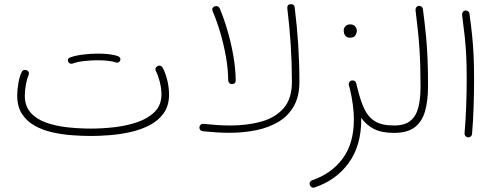

<svg xmlns="http://www.w3.org/2000/svg" viewBox="-20 -637 2380 914"><path d="M62 -182.1Q62 -210.4 67.6 -242.2Q73.2 -273.9 83.5 -294.4Q86.4 -301.3 93.8 -303.5Q101.1 -305.7 107.9 -302.2Q122.1 -295.9 115.7 -277.8Q108.4 -263.2 103.3 -234.6Q98.1 -206.1 98.1 -182.1Q98.1 -132.8 125 -101.8Q151.9 -70.8 197.3 -54.2Q242.7 -37.6 298.8 -31.2Q355 -24.9 413.6 -24.9Q468.3 -24.9 526.9 -31.7Q585.4 -38.6 635.7 -56.2Q686 -73.7 717.3 -105.5Q748.5 -137.2 748.5 -187Q748.5 -216.8 740.5 -248Q732.4 -279.3 722.7 -297.4Q714.8 -313.5 729 -321.8Q744.1 -330.1 753.9 -315.4Q767.1 -292 775.9 -256.8Q784.7 -221.7 784.7 -187Q784.7 -134.3 759.8 -98.9Q734.9 -63.5 693.6 -41.7Q652.3 -20 603 -8.8Q553.7 2.4 504.2 6.3Q454.6 10.3 413.6 10.3Q369.1 10.3 320.6 6.6Q272 2.9 226.1 -7.8Q180.2 -18.6 143.1 -39.8Q106 -61 84 -95.7Q62 -130.4 62 -182.1ZM304.2 -344.2Q299.8 -359.4 314.5 -363.8Q340.3 -373 376 -377.4Q411.6 -381.8 446.3 -381.8Q475.6 -381.8 501 -378.7Q526.4 -375.5 543.9 -368.7Q549.8 -365.7 552.2 -359.4Q554.7 -353 551.3 -347.2Q548.3 -342.3 543.2 -339.8Q538.1 -337.4 532.7 -339.4Q518.6 -344.7 495.4 -347.4Q472.2 -350.1 446.3 -350.1Q412.1 -350.1 379.2 -346.2Q346.2 -342.3 324.2 -334Q317.9 -332 312.3 -335.4Q306.6 -338.9 304.2 -344.2Z M929.2 -31.7Q930.2 -38.6 935.5 -43.5Q940.9 -48.3 948.7 -47.4Q983.4 -43.9 1014.9 -41.7Q1046.4 -39.6 1075.7 -39.6Q1157.2 -39.6 1223.9 -58.1Q1290.5 -76.7 1330.1 -121.8Q1369.6 -167 1369.6 -246.6Q1369.6 -419.9 1347.7 -597.7Q1346.2 -615.2 1362.8 -617.2Q1369.6 -618.2 1376 -614Q1382.3 -609.9 1382.8 -602.1Q1394 -511.2 1399.7 -423.1Q1405.3 -335 1405.3 -246.6Q1405.3 -179.2 1379.4 -132.8Q1353.5 -86.4 1307.6 -58.3Q1261.7 -30.3 1201.7 -17.6Q1141.6 -4.9 1072.8 -4.9Q1043 -4.9 1011 -6.8Q979 -8.8 945.3 -12.2Q937.5 -13.2 933.1 -18.8Q928.7 -24.4 929.2 -31.7ZM992.2 -584Q985.8 -599.6 1002 -606.9Q1008.8 -609.4 1015.9 -606.9Q1022.9 -604.5 1025.9 -597.2Q1045.9 -549.8 1062.7 -492.4Q1079.6 -435.1 1090.3 -374.3Q1101.1 -313.5 1102.1 -255.9Q1103 -237.8 1085 -236.8Q1077.6 -236.3 1072.3 -241.2Q1066.9 -246.1 1066.4 -253.9Q1065.9 -308.6 1055.4 -367.7Q1044.9 -426.8 1028.3 -482.7Q1011.7 -538.6 992.2 -584Z M1640.6 -232.4Q1639.2 -237.3 1641.1 -242.2Q1642.6 -246.6 1646.5 -250Q1649.9 -252.9 1654.3 -253.9Q1657.2 -254.4 1659.7 -253.9Q1672.4 -253.4 1675.8 -240.7Q1679.2 -226.6 1682.6 -212.9Q1695.8 -159.2 1713.4 -120.4Q1731 -81.5 1763.7 -60.5Q1796.4 -39.6 1855.5 -39.6H1856Q1873.5 -39.6 1873.5 -22Q1873.5 -4.4 1856 -4.4H1855.5Q1796.4 -4.4 1759.5 -23.4Q1722.7 -42.5 1699.7 -76.2Q1699.7 -72.3 1699.7 -68.4Q1699.7 57.1 1639.6 139.2Q1579.6 221.2 1477.5 255.4Q1469.7 257.8 1463.4 254.2Q1457 250.5 1455.1 244.1Q1452.1 235.8 1455.8 229.5Q1459.5 223.1 1465.8 221.2Q1557.6 189.9 1611.1 117.9Q1664.6 45.9 1664.6 -68.4Q1664.6 -101.1 1659.9 -136.5Q1655.3 -171.9 1646.5 -210Q1644 -219.7 1640.6 -232.4ZM1616.2 -492.2Q1616.2 -502.9 1624.5 -512Q1632.8 -521 1647.5 -521Q1657.2 -521 1663.6 -517.1Q1669.9 -513.2 1673.3 -507.8Q1678.7 -500 1678.7 -491.2Q1678.7 -480.5 1671.9 -469Q1665 -457.5 1646.5 -457.5Q1634.3 -457.5 1627.4 -463.6Q1620.6 -469.7 1618.2 -477.5Q1617.7 -481 1616.9 -484.6Q1616.2 -488.3 1616.2 -492.2Z M1838.4 -22Q1838.4 -39.6 1856 -39.6Q1906.2 -39.6 1933.6 -61.8Q1960.9 -84 1971.4 -125.2Q1981.9 -166.5 1981.9 -223.1Q1981.9 -276.4 1980.7 -320.1Q1979.5 -363.8 1976.8 -404.8Q1974.1 -445.8 1969.5 -490Q1964.8 -534.2 1958 -588.9Q1957.5 -596.2 1961.9 -602.3Q1966.3 -608.4 1973.1 -608.9Q1980.5 -609.9 1986.6 -605.2Q1992.7 -600.6 1993.2 -593.8Q2002.4 -523.4 2007.8 -467.8Q2013.2 -412.1 2015.4 -355.7Q2017.6 -299.3 2017.6 -227.1Q2017.6 -157.7 2003.4 -107.7Q1989.3 -57.6 1954.1 -31Q1918.9 -4.4 1856 -4.4Q1848.6 -4.4 1843.5 -9.5Q1838.4 -14.6 1838.4 -22Z M2179.7 -566.9Q2179.2 -574.2 2183.6 -580.3Q2188 -586.4 2195.3 -586.9Q2202.1 -587.9 2208.3 -583.3Q2214.4 -578.6 2214.8 -571.8Q2223.1 -512.2 2227.8 -465.6Q2232.4 -418.9 2234.6 -371.3Q2236.8 -323.7 2236.8 -260.3Q2236.8 -198.2 2234.6 -129.2Q2232.4 -60.1 2227.1 1Q2226.6 7.8 2220.7 12.7Q2214.8 17.6 2207.5 17.1Q2200.7 16.1 2195.8 10.7Q2190.9 5.4 2191.4 -2Q2196.8 -62 2199.2 -131.1Q2201.7 -200.2 2201.7 -261.7Q2201.7 -323.7 2199.5 -370.1Q2197.3 -416.5 2192.4 -462.2Q2187.5 -507.8 2179.7 -566.9Z"/></svg>

Font: Mikhak ExtraLight
Style: Regular
Weight: 200
Designer: Amin Abedi
Version: Version 3.3